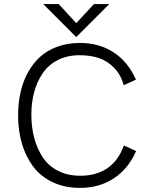

<svg xmlns="http://www.w3.org/2000/svg" viewBox="-20 -912 738 942"><path d="M354 -730 191.9 -892.1H268.1L354 -798.3L440.9 -892.1H516.1ZM373 9.8Q296.9 9.8 237.8 -18.3Q178.7 -46.4 142.3 -95.5Q106 -144.5 87.4 -207.8Q68.8 -271 68.8 -345.2Q68.8 -403.8 80.1 -456.3Q91.3 -508.8 115.5 -553.7Q139.6 -598.6 174.8 -631.3Q210 -664.1 260.5 -682.6Q311 -701.2 372.1 -701.2Q466.8 -701.2 537.6 -655Q608.4 -608.9 647 -521L586.9 -494.1Q573.2 -545.4 540 -579.3Q506.8 -613.3 464.8 -627.2Q422.9 -641.1 371.1 -641.1Q310.1 -641.1 263.4 -617.2Q216.8 -593.3 189.2 -552.2Q161.6 -511.2 147.7 -460Q133.8 -408.7 133.8 -350.1Q133.8 -288.6 147.7 -235.8Q161.6 -183.1 189.5 -140.6Q217.3 -98.1 264.4 -74Q311.5 -49.8 373 -49.8Q533.7 -49.8 587.9 -198.2L647.9 -170.9Q609.9 -84 538.6 -37.1Q467.3 9.8 373 9.8Z"/></svg>

Font: HK Grotesk Light
Style: Regular
Weight: 300
Designer: Alfredo Marco Pradil and Stefan Peev
Foundry: Hanken Design Co.
Version: Version 1.045;PS 001.045;hotconv 1.0.88;makeotf.lib2.5.64775